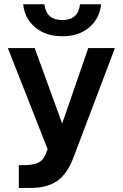

<svg xmlns="http://www.w3.org/2000/svg" viewBox="-20 -730 587 919"><path d="M464 -709.5Q456.5 -640.5 406.8 -598.5Q357 -556.5 278.5 -556.5Q200 -556.5 149 -598.5Q98 -640.5 91 -709.5H192.5Q201 -634 278.5 -634Q354.5 -634 363 -709.5ZM70 60.5H93Q138.5 60.5 162.2 49.2Q186 38 198 9.5L208 -16L17.5 -500H146L277.5 -138.5L402.5 -500H530L333 20.5Q302.5 102.5 253.8 136Q205 169.5 128 169.5H70Z"/></svg>

Font: Overused Grotesk SemiBold
Style: Regular
Weight: 610
Version: Version 0.004